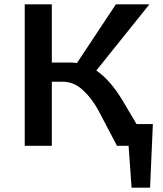

<svg xmlns="http://www.w3.org/2000/svg" viewBox="-20 -678 758 893"><path d="M615 -101H691L678 195H592L578 0H524L439 -162Q408 -220 365.5 -259Q323 -298 272 -298H221V0H95V-658H221V-387H309Q320 -387 338 -385L519 -658H675L428 -350Q493 -306 551 -209Z"/></svg>

Font: EauTest
Style: Bold
Weight: 700
Designer: Christian Thalmann (Catharsis Fonts)
Version: Version 0.001;PS 000.001;hotconv 1.0.88;makeotf.lib2.5.64775